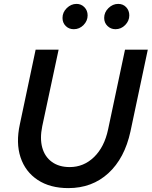

<svg xmlns="http://www.w3.org/2000/svg" viewBox="-20 -955 779 986"><path d="M331 11Q237 11 173.5 -31Q110 -73 85.5 -147Q61 -221 82 -317L163 -700H281L197 -307Q184 -244 197 -197Q210 -150 246.5 -123.5Q283 -97 338 -97Q410 -97 463 -148.5Q516 -200 535 -290L622 -700H739L650 -280Q620 -142 536.5 -65.5Q453 11 331 11ZM359 -805Q334 -805 317.5 -821.5Q301 -838 301 -863Q301 -892 323 -913.5Q345 -935 373 -935Q397 -935 413.5 -918Q430 -901 430 -876Q430 -848 409 -826.5Q388 -805 359 -805ZM573 -805Q549 -805 532 -821.5Q515 -838 515 -863Q515 -892 537 -913.5Q559 -935 587 -935Q612 -935 628 -918Q644 -901 644 -876Q644 -848 623 -826.5Q602 -805 573 -805Z"/></svg>

Font: Red Hat Text Medium
Style: Italic
Weight: 500
Italic angle: -12°
Designer: Pentagram, MCKL
Foundry: Pentagram, MCKL
Version: Version 1.023; ttfautohint (v1.8.3)